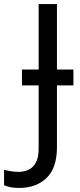

<svg xmlns="http://www.w3.org/2000/svg" viewBox="-98 -734 391 944"><path d="M-4 190Q-28 190 -46 186.5Q-64 183 -78 177V101Q-62 105 -44 108Q-26 111 -6 111Q19 111 41.5 101Q64 91 78 66Q92 41 92 -4V-314H10V-392H92V-714H182V-392H263V-314H182V-11Q182 92 131 141Q80 190 -4 190Z"/></svg>

Font: RS Noto Sans
Style: Regular
Weight: 400
Designer: Monotype Design Team
Foundry: Monotype Imaging Inc.
Version: Version 3.10